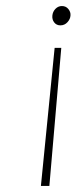

<svg xmlns="http://www.w3.org/2000/svg" viewBox="-20 -607 275 636"><path d="M183 -448.5 143.5 9H115.5L161 -448.5ZM185 -587Q198.5 -587 206.5 -577Q214.5 -567 213.5 -556Q213 -544 203.5 -533.5Q194 -523 180 -523Q167 -523 159.5 -532.8Q152 -542.5 153.5 -556Q155 -569 164 -578Q173 -587 185 -587Z"/></svg>

Font: Karla ExtraLight
Style: Italic
Weight: 250
Italic angle: -8°
Designer: Jonathan Pinhorn
Version: Version 2.004;gftools[0.9.33]